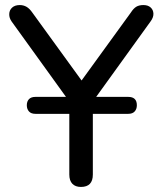

<svg xmlns="http://www.w3.org/2000/svg" viewBox="-20 -732 641 759"><path d="M300 7Q278 7 266 -5.5Q254 -18 254 -42V-365L274 -303L26 -647Q16 -661 16.5 -676.5Q17 -692 28 -702Q39 -712 58 -712Q73 -712 85 -705Q97 -698 108 -682L314 -398H291L497 -682Q508 -699 519 -705.5Q530 -712 547 -712Q565 -712 575.5 -702.5Q586 -693 586.5 -678Q587 -663 575 -647L327 -303L347 -365V-42Q347 7 300 7ZM120 -282Q103 -282 94.5 -291.5Q86 -301 86 -316Q86 -331 94.5 -340Q103 -349 120 -349H487Q521 -349 521 -316Q521 -301 512.5 -291.5Q504 -282 487 -282Z"/></svg>

Font: Nunito Medium
Style: Regular
Weight: 500
Designer: Vernon Adams
Foundry: Vernon Adams
Version: Version 3.601